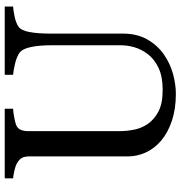

<svg xmlns="http://www.w3.org/2000/svg" viewBox="4 -736 749 796"><g transform="rotate(-90 378.0 -338.5)"><path d="M748.5 -658.2Q734.9 -657.7 708.5 -652.3Q682.1 -647 665.5 -636.2Q648.9 -625 642.6 -589.8Q636.2 -554.7 636.2 -503.9V-202.6Q636.2 -145 612.3 -102.5Q588.4 -60.1 549.3 -32.7Q510.7 -6.3 468 5.1Q425.3 16.6 386.2 16.6Q323.7 16.6 274.9 0.2Q226.1 -16.1 192.9 -43.9Q160.2 -71.8 143.6 -107.7Q127 -143.6 127 -182.6V-592.3Q127 -609.4 121.3 -620.8Q115.7 -632.3 98.6 -642.1Q86.4 -648.9 67.4 -653.1Q48.3 -657.2 36.1 -658.2V-692.9H324.7V-658.2Q311 -657.7 290.3 -653.8Q269.5 -649.9 259.8 -646.5Q243.2 -640.6 237.5 -627Q231.9 -613.3 231.9 -597.2V-214.4Q231.9 -186.5 238 -156Q244.1 -125.5 262.2 -99.1Q281.2 -72.3 314 -55.2Q346.7 -38.1 403.8 -38.1Q457.5 -38.1 493.9 -55.2Q530.3 -72.3 551.3 -100.1Q571.3 -126.5 579.6 -155.3Q587.9 -184.1 587.9 -213.4V-497.6Q587.9 -551.8 580.1 -586.2Q572.3 -620.6 557.1 -631.3Q540 -643.6 510.5 -650.4Q481 -657.2 465.3 -658.2V-692.9H748.5Z"/></g></svg>

Font: UniBurma_GGSerif
Style: Book
Weight: 400
Designer: Victor San Kho Lin (for Burmese only and related typography optimization with it)
Foundry: http://www.unimm.org
Version: 2.0